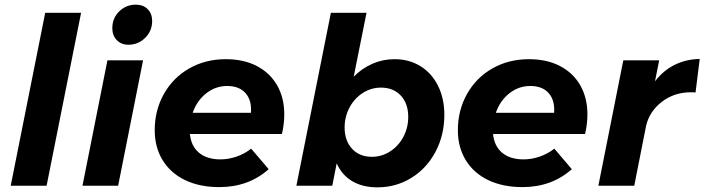

<svg xmlns="http://www.w3.org/2000/svg" viewBox="-20 -797 3023 824"><path d="M328 -742 180 0H26L174 -742Z M594 -538 487 0H334L441 -538ZM633 -707Q633 -664 603 -634.5Q573 -605 531 -605Q500 -605 481 -625Q462 -645 462 -676Q462 -719 491.5 -748Q521 -777 563 -777Q595 -777 614 -757.5Q633 -738 633 -707Z M1200 -306Q1200 -265 1190 -222H795Q800 -170 834 -141.5Q868 -113 926 -113Q961 -113 995.5 -125Q1030 -137 1058 -159L1133 -71Q1047 6 921 6Q837 6 774.5 -24Q712 -54 678 -109.5Q644 -165 644 -238Q644 -324 683.5 -394Q723 -464 792.5 -503.5Q862 -543 949 -543Q1026 -543 1082.5 -513.5Q1139 -484 1169.5 -430.5Q1200 -377 1200 -306ZM955 -428Q905 -428 865 -396.5Q825 -365 807 -313H1057Q1061 -366 1034 -397Q1007 -428 955 -428Z M1887 -304Q1887 -218 1849.5 -146.5Q1812 -75 1746 -34Q1680 7 1600 7Q1536 7 1491.5 -19.5Q1447 -46 1425 -96L1406 0H1252L1400 -742H1553L1498 -468Q1534 -504 1578.5 -523.5Q1623 -543 1673 -543Q1736 -543 1784.5 -513Q1833 -483 1860 -428.5Q1887 -374 1887 -304ZM1459 -250Q1459 -193 1491 -158.5Q1523 -124 1576 -124Q1618 -124 1654 -147Q1690 -170 1711 -209.5Q1732 -249 1732 -295Q1732 -353 1700 -387Q1668 -421 1615 -421Q1573 -421 1537 -398Q1501 -375 1480 -335.5Q1459 -296 1459 -250Z M2501 -306Q2501 -265 2491 -222H2096Q2101 -170 2135 -141.5Q2169 -113 2227 -113Q2262 -113 2296.5 -125Q2331 -137 2359 -159L2434 -71Q2348 6 2222 6Q2138 6 2075.5 -24Q2013 -54 1979 -109.5Q1945 -165 1945 -238Q1945 -324 1984.5 -394Q2024 -464 2093.5 -503.5Q2163 -543 2250 -543Q2327 -543 2383.5 -513.5Q2440 -484 2470.5 -430.5Q2501 -377 2501 -306ZM2256 -428Q2206 -428 2166 -396.5Q2126 -365 2108 -313H2358Q2362 -366 2335 -397Q2308 -428 2256 -428Z M2983 -544 2965 -400Q2958 -401 2945 -401Q2874 -401 2821 -360.5Q2768 -320 2753 -258L2702 0H2548L2655 -538H2809L2791 -448Q2827 -495 2876 -519Q2925 -543 2983 -544Z"/></svg>

Font: Gontserrat SemiBold
Style: Italic
Weight: 600
Italic angle: -11.3°
Designer: Julieta Ulanovsky
Foundry: Julieta Ulanovsky
Version: Version 6.001